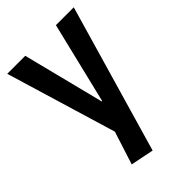

<svg xmlns="http://www.w3.org/2000/svg" viewBox="-220 -621 890 890"><g transform="rotate(-45 225.5 -176.0)"><path d="M118 165 184 -41 177 25 7 -540H125L226 -140H229L326 -540H443L232 188Z"/></g></svg>

Font: Pathway Extreme Condensed SemiBold
Style: Regular
Weight: 600
Width: 3
Version: Version 1.001;gftools[0.9.26]